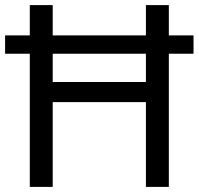

<svg xmlns="http://www.w3.org/2000/svg" viewBox="-20 -734 781 754"><path d="M97 0V-523H0V-595H97V-714H187V-595H553V-714H643V-595H740V-523H643V0H553V-333H187V0ZM187 -412H553V-523H187Z"/></svg>

Font: Noto Sans Khmer UI
Style: Regular
Weight: 400
Designer: Danh Hong and the Monotype Design Team
Foundry: Monotype Imaging Inc.
Version: Version 2.002